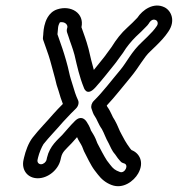

<svg xmlns="http://www.w3.org/2000/svg" viewBox="-20 -583 634 685"><path d="M185 -460.6C186.8 -473.8 186.4 -482.5 188.2 -490.5C189.1 -494.2 191.7 -500.2 193.8 -503.5C213.8 -506.9 223.2 -492.5 219.9 -483.5C217.8 -478 217.8 -471.9 219.2 -467.6L223.9 -453.9C232.4 -426.7 238.4 -414.4 245.8 -387.2C255.3 -346 263.8 -308.1 278.6 -271.6C278.6 -271.6 288.3 -235.4 320.4 -271.1C344 -297.4 364.5 -323.6 385.3 -349.5C391.7 -357.3 396.3 -363.3 399.9 -368.7L418.3 -393.8C418.8 -394.6 419.5 -395.6 419.9 -396.2C432 -416.3 448.4 -435.8 464.7 -452.1C477.2 -463.4 490.5 -476.5 500.7 -487.2C504.8 -491.5 508.4 -494.7 510.9 -499.1C517.5 -510.7 526.6 -516.1 536.2 -511.2C542.2 -508.2 545.6 -499.2 539.4 -490.2C530.1 -476.2 519.9 -465.7 505.6 -451.5L485.6 -432.1C449.2 -398.6 432 -360.7 409.7 -334C376.6 -294.8 347.8 -255.8 314.9 -223.4C306.6 -215.3 303.5 -203.7 306.6 -195.1C309.4 -187.5 312.3 -176 318.2 -168.3C325.3 -159.1 331 -139.7 343.5 -122.4C352.4 -106.3 356.2 -91.8 367.9 -71.4C373.8 -60.4 378.8 -45.2 390.4 -32.7L400.3 -18.6C405.8 -11.4 409 -8.6 410 -7.3C412.7 -3.8 417.5 -1.3 421.2 -0.5C442.3 3.9 425.3 37.8 407.3 30.4C390.1 24.2 383.5 18.5 372.7 4.3L361.6 -10.1C351 -26.3 336.9 -53.6 327.3 -72.2L321.2 -87.6C315.4 -100.9 309.6 -108.7 304.5 -117.5C301.9 -124.1 300.2 -130.1 296.6 -136L289.4 -148C283.7 -157.3 268.6 -172.6 247.2 -151.3C229.3 -133.6 216.4 -117.1 201.9 -101.3C186.8 -85.3 157.5 -62.8 147.8 -21L146 -13C144 -4.4 134.9 3 126.3 3C117.7 3 112 -4.4 114 -13L115.8 -21C119.6 -37.3 129.1 -59.5 135.2 -68.8C153.8 -92.5 182.7 -121.9 205.3 -148.5C214.4 -158.6 223.2 -167.9 232.9 -177.8L250.9 -195.7C259.8 -204.4 262.4 -217 258.6 -225.2C250 -243.8 245.3 -259.1 238.4 -282.6C234.8 -294.6 230.2 -307.4 226.7 -324.1C221.4 -349.6 210.9 -385.5 202.4 -410.6C196.2 -427.5 190.9 -444.6 185 -460.6ZM133.6 -453C132.8 -449.4 132.8 -443.8 134.3 -439.9C141 -422.3 146.3 -404.6 153.4 -385.4C160.4 -364.8 169 -328.8 176.4 -303.2C179.7 -287.8 184.1 -271.6 189 -258.7C193.7 -242.5 198 -228.1 204.3 -212.2C191.6 -199.6 180.8 -188.1 169.5 -175.5C147.8 -149.9 119.2 -121.5 96.3 -92C81.3 -72.7 71.2 -44.1 65.8 -21L64 -13C55.6 23.4 78.4 53 114.8 53C151.1 53 187.6 23.4 196 -13L197.8 -21C202.8 -42.3 213 -48 236.2 -72.7C243.6 -80.7 248.3 -86.1 254.9 -93.7C260.5 -80.1 268.3 -70.8 272.9 -60.5L279.1 -44.8C279.3 -44.3 279.6 -43.5 279.9 -43C289.9 -23.8 303.7 6.5 317.6 24.7L329.2 39.7C341.7 56 357.3 69.3 378.4 77.1C419.1 92.4 457.3 63.2 472.8 36.1C495.9 -4.2 477.6 -36.8 449.3 -47.6C447.9 -49.1 446.7 -50.3 444.3 -53.4L434 -68.1C428.4 -76 423.8 -84.8 414.3 -102.5C404.3 -119.5 401.1 -133.7 389.2 -154.6C388.9 -155.1 388.3 -156.1 387.8 -156.7C380.6 -166.2 376.2 -183.7 362.6 -202.5C362.2 -203.3 361.6 -204.6 360.8 -206.5C392.3 -239.9 418.8 -275.3 446.5 -308C476.9 -344.7 493.1 -378.8 516.5 -400L537.7 -420.5C552.6 -435.2 567.7 -450.7 580.3 -469.8C607.7 -509.1 590.6 -545 567.3 -556.8C528.4 -576.4 488.3 -547.6 470.1 -519.7C459.1 -508.1 446.2 -495.3 434.2 -484.6C412.8 -465.5 394.6 -442.1 377.9 -415L359.7 -390.2C357.3 -386.8 355.7 -384.1 347.8 -374.5C336.4 -360.2 325.9 -347 314.8 -333.5C308.1 -356 302.2 -381.8 295.9 -408.8C286.6 -443.4 280 -458.4 270.6 -485.9C281.7 -535.9 233.1 -566 183.8 -549.5C151.6 -538.7 141.8 -505.8 138.2 -490.5C133.9 -471.8 134.8 -458.1 133.6 -453Z"/></svg>

Font: HoneyBee
Style: StrIt
Weight: 700
Foundry: Cannot Into Space Fonts
Version: Version 0.89